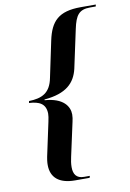

<svg xmlns="http://www.w3.org/2000/svg" viewBox="-96 -819 678 1003"><g transform="rotate(-10 242.5 -317.0)"><path d="M219 126H296L299 116H268C228 116 213 92 213 55C213 36 216 19 220 1L259 -178C262 -191 264 -203 264 -216C264 -258 234 -307 135 -314V-318C253 -328 299 -377 316 -448L360 -653C375 -723 394 -750 453 -750H483L485 -760H405C287 -760 244 -714 223 -615L183 -425C168 -346 123 -326 54 -324L52 -314C105 -311 140 -296 141 -242C141 -231 139 -219 135 -200L102 -46C93 -7 92 8 92 22C92 88 134 126 219 126Z"/></g></svg>

Font: Noto Serif Display SemiCondensed SemiBold
Style: Italic
Weight: 600
Width: 4
Italic angle: -12°
Designer: Monotype Design Team
Foundry: Monotype Imaging Inc.
Version: Version 2.009